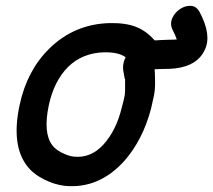

<svg xmlns="http://www.w3.org/2000/svg" viewBox="-20 -630 730 657"><path d="M202 6Q319 17 406 -80Q469 -152 497 -259Q504 -288 507 -303.5Q510 -319 510.5 -335Q511 -351 510 -380Q510 -386 509 -393Q513 -393 538 -394Q564 -394 580 -396Q656 -405 681 -460Q705 -510 663 -589Q652 -609 633 -610Q614 -611 596 -599Q578 -587 569.5 -568Q561 -549 570 -529Q580 -510 585 -495Q577 -494 557 -494Q526 -493 516 -492H509Q481 -524 445.5 -538Q410 -552 356 -551Q234 -548 148 -463Q72 -388 47 -270Q18 -134 72 -63Q92 -36 129 -17Q166 2 202 6ZM233 -94Q214 -96 191.5 -107.5Q169 -119 159 -133Q127 -175 147 -270Q165 -353 213 -401Q262 -449 336 -451Q386 -452 410 -434Q396 -408 404 -377Q404 -371 406 -367V-362L408 -360Q408 -359 408 -359Q408 -359 408 -358Q408 -332 408 -321.5Q408 -311 406 -300Q404 -289 397 -263Q378 -184 334.5 -136Q291 -88 233 -94Z"/></svg>

Font: Balsamiq Sans
Style: Italic
Weight: 400
Italic angle: -12°
Designer: Michael Angeles
Foundry: Balsamiq SRL
Version: Version 1.020; ttfautohint (v1.8.4.7-5d5b);gftools[0.9.26]